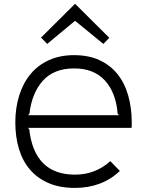

<svg xmlns="http://www.w3.org/2000/svg" viewBox="-20 -910 720 940"><path d="M515 -725 486 -695 349 -807H346L211 -695L181 -726L346 -890H349ZM625 -310Q625 -302 625 -296Q625 -290 624 -284H116L123 -278Q148 -55 347 -55Q398 -55 441.5 -72Q485 -89 520 -121L567 -73Q524 -32 468.5 -11Q413 10 347 10Q272 10 217 -14Q162 -38 126 -80.5Q90 -123 72.5 -182Q55 -241 55 -310Q55 -383 74.5 -444Q94 -505 130.5 -548.5Q167 -592 220.5 -616Q274 -640 342 -640Q414 -640 467 -615.5Q520 -591 555 -547.5Q590 -504 607.5 -443Q625 -382 625 -310ZM563 -346 556 -353Q548 -456 494 -515.5Q440 -575 343 -575Q244 -575 190 -515Q136 -455 124 -353L117 -346Z"/></svg>

Font: TypoPRO Sinkin Sans
Style: 300 Light
Weight: 300
Designer: Keith Bates
Foundry: K-Type
Version: Sinkin Sans (version 1.0)  by Keith Bates   •   © 2014   www